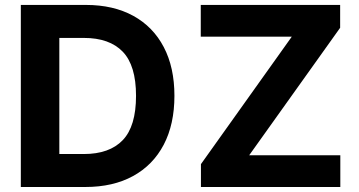

<svg xmlns="http://www.w3.org/2000/svg" viewBox="-20 -747 1434 767"><path d="M321 0H63.2V-727.3H323.2Q432.9 -727.3 512.3 -683.8Q591.6 -640.3 634.2 -558.9Q676.8 -477.6 676.8 -364.3Q676.8 -250.7 634.1 -169Q591.3 -87.4 511.5 -43.7Q431.8 0 321 0ZM217 -131.7H314.6Q417.3 -131.7 470.3 -187.1Q523.4 -242.5 523.4 -364.3Q523.4 -485.4 470.3 -540.5Q417.3 -595.5 315 -595.5H217ZM782.7 0V-91.3L1145.6 -600.5H782V-727.3H1338.8V-636L975.5 -126.8H1339.5V0Z"/></svg>

Font: Inter UI
Style: Bold
Weight: 700
Designer: Rasmus Andersson
Foundry: rsms
Version: 3.2;8d6f07862